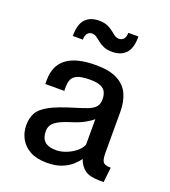

<svg xmlns="http://www.w3.org/2000/svg" viewBox="-137 -845 848 956"><g transform="rotate(20 286.5 -367.0)"><path d="M220.2 10.7Q167 10.7 131.8 -8.3Q96.7 -27.3 78.9 -59.6Q61 -91.8 61 -131.3Q61 -169.4 76.4 -196.8Q91.8 -224.1 133.5 -246.8Q175.3 -269.5 255.4 -293.5Q297.9 -306.2 323.7 -316.4Q349.6 -326.7 361.8 -341.3Q374 -356 374 -380.9Q374 -401.9 366.7 -418Q359.4 -434.1 339.8 -443.1Q320.3 -452.1 282.7 -452.1Q237.3 -452.1 215.6 -442.1Q193.8 -432.1 187.3 -415.3Q180.7 -398.4 180.7 -377.9V-355.5H80.1V-376.5Q80.1 -453.1 131.1 -491.7Q182.1 -530.3 285.6 -530.3Q357.4 -530.3 399.7 -508.3Q441.9 -486.3 460.2 -446.8Q478.5 -407.2 478.5 -353.5V-137.2Q478.5 -98.1 488.5 -86.7Q498.5 -75.2 528.8 -75.2L520 3.9H498.5Q445.8 3.9 420.4 -14.6Q395 -33.2 382.3 -68.4Q370.1 -50.3 349.1 -32Q328.1 -13.7 296.6 -1.5Q265.1 10.7 220.2 10.7ZM242.7 -64Q266.6 -64 293.5 -74Q320.3 -84 342.5 -101.3Q364.7 -118.7 374 -141.1V-275.9Q362.3 -265.1 335 -249.3Q307.6 -233.4 263.7 -220.2Q209 -203.1 185.8 -184.6Q162.6 -166 162.6 -135.7Q162.6 -99.1 182.4 -81.5Q202.1 -64 242.7 -64ZM337.4 -619.6Q310.1 -619.6 292.2 -627.4Q274.4 -635.3 261.7 -645.5Q249 -655.8 238 -663.6Q227.1 -671.4 213.4 -671.4Q198.7 -671.4 189.5 -660.4Q180.2 -649.4 180.2 -627H127Q127 -689.9 152.8 -716.8Q178.7 -743.7 224.6 -743.7Q252 -743.7 269.8 -735.8Q287.6 -728 300 -717.8Q312.5 -707.5 323 -700Q333.5 -692.4 347.2 -692.4Q361.8 -692.4 371.6 -703.1Q381.3 -713.9 381.3 -736.3H435.1Q435.1 -673.3 409.2 -646.5Q383.3 -619.6 337.4 -619.6Z"/></g></svg>

Font: Monda Medium
Style: Regular
Weight: 500
Designer: Vernon Adams
Foundry: Vernon Adams
Version: Version 2.200